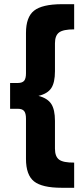

<svg xmlns="http://www.w3.org/2000/svg" viewBox="-20 -763 387 909"><path d="M27.8 -248V-370.1H64Q85 -370.1 94.2 -380.4Q103 -391.1 103 -416V-606.9Q103 -682.1 141.1 -712.4Q179.2 -742.7 272 -743.2H331.1V-624Q279.3 -624 259.8 -609.4Q240.2 -594.7 240.2 -558.1V-425.8Q240.2 -372.1 222.7 -345.7Q205.1 -319.3 162.1 -309.1Q205.1 -297.9 222.7 -271Q240.2 -244.1 240.2 -190.9V-59.1Q240.2 -22 259.8 -7.3Q279.3 7.3 331.1 6.8V126H272Q179.2 126 141.1 95.7Q103 65.4 103 -11.2V-201.2Q103 -226.6 94.2 -237.3Q85.4 -248 64 -248Z"/></svg>

Font: TruenoSBd
Style: Demi
Weight: 600
Designer: Julieta Ulanovsky
Foundry: Julieta Ulanovsky
Version: Version 3.001b